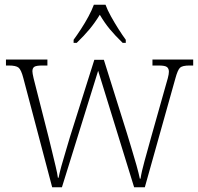

<svg xmlns="http://www.w3.org/2000/svg" viewBox="-20 -786 833 806"><path d="M78 -458Q69 -493 58 -502Q47 -511 17 -511H5V-536H179V-511H158Q132 -511 124 -505.5Q116 -500 116 -487Q116 -479 121 -457.5Q126 -436 130 -422L184 -210Q190 -186 198 -152.5Q206 -119 213.5 -88Q221 -57 223 -40H226Q229 -57 237.5 -88Q246 -119 256.5 -153Q267 -187 274 -212L376 -535H416L513 -226Q520 -202 531.5 -165Q543 -128 553 -92Q563 -56 567 -36H570Q574 -64 586.5 -109Q599 -154 615 -212L674 -421Q680 -441 684.5 -458Q689 -475 689 -485Q689 -498 681 -504.5Q673 -511 646 -511H620V-536H791V-511H776Q746 -511 736 -502Q726 -493 716 -456L588 0H543L392 -489L240 0H199ZM289 -619Q303 -638 320 -664Q337 -690 351.5 -717Q366 -744 374 -766H423Q431 -744 446 -717Q461 -690 477.5 -664Q494 -638 508 -619V-606H495Q463 -637 441 -663.5Q419 -690 399 -724Q378 -690 356 -663.5Q334 -637 302 -606H289Z"/></svg>

Font: Noto Serif SemiCondensed ExtraLight
Style: Regular
Weight: 200
Width: 4
Designer: Monotype Design Team
Foundry: Monotype Imaging Inc.
Version: Version 2.014